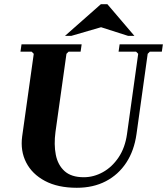

<svg xmlns="http://www.w3.org/2000/svg" viewBox="-20 -880 792 910"><path d="M547 -670H752L747 -635H690L680 -625L627 -245Q616 -166 578.5 -109Q541 -52 481.5 -21Q422 10 344 10Q254 10 193 -22.5Q132 -55 104 -110Q76 -165 85 -233L140 -625L130 -635H77L82 -670H367L362 -635H305L295 -625L243 -255Q235 -195 244.5 -146.5Q254 -98 286 -69Q318 -40 377 -40Q424 -40 467.5 -64Q511 -88 542 -134Q573 -180 582 -245L635 -625L625 -635H542ZM587 -710 459 -751 318 -710H288L458 -860H489L617 -710Z"/></svg>

Font: Brygada 1918
Style: Italic
Weight: 400
Italic angle: -8°
Designer: Mateusz Machalski | Borys Kosmynka | Przemek Hoffer
Foundry: NIEPODLEGLA 2018
Version: Version 3.006